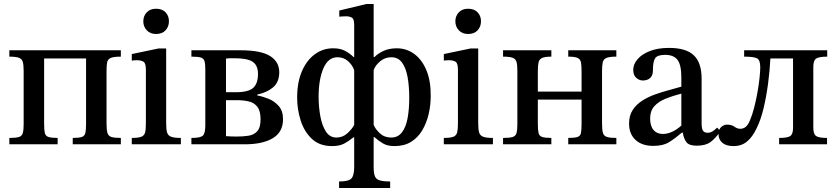

<svg xmlns="http://www.w3.org/2000/svg" viewBox="-20 -726 4212 966"><path d="M270 0H27V-32Q59 -32 74.5 -36.5Q90 -41 94.5 -56Q99 -71 99 -101V-368Q99 -398 95 -413.5Q91 -429 76 -435Q61 -441 27 -441V-473H588V-441Q552 -441 537 -434.5Q522 -428 519 -412Q516 -396 516 -368V-104Q516 -73 520.5 -57.5Q525 -42 540 -37Q555 -32 588 -32V0H346V-32Q378 -32 392 -37Q406 -42 409.5 -57Q413 -72 413 -104V-432H202V-104Q202 -72 205.5 -57Q209 -42 223.5 -37Q238 -32 270 -32Z M890 0H643V-32Q676 -32 691 -38Q706 -44 710 -59.5Q714 -75 714 -104V-375Q714 -408 702 -415.5Q690 -423 668 -423Q658 -423 650.5 -422Q643 -421 643 -421V-454L777 -482H816V-105Q816 -76 820.5 -60Q825 -44 841 -38Q857 -32 890 -32ZM765 -555Q736 -555 718.5 -573.5Q701 -592 701 -619Q701 -645 718 -663.5Q735 -682 765 -682Q796 -682 813 -664Q830 -646 830 -619Q830 -592 813 -573.5Q796 -555 765 -555Z M1212 0H943V-32Q988 -32 1000.5 -43.5Q1013 -55 1013 -96V-377Q1013 -406 1008.5 -419.5Q1004 -433 989 -437Q974 -441 943 -441V-473H1191Q1293 -473 1339 -444Q1385 -415 1385 -363Q1385 -313 1354.5 -287Q1324 -261 1274 -250V-246Q1301 -241 1331 -229Q1361 -217 1382.5 -192.5Q1404 -168 1404 -126Q1404 -62 1353 -31Q1302 0 1212 0ZM1172 -39Q1202 -39 1229.5 -43Q1257 -47 1274 -65.5Q1291 -84 1291 -126Q1291 -168 1274.5 -189Q1258 -210 1230.5 -216Q1203 -222 1172 -222H1117V-41Q1131 -40 1143.5 -39.5Q1156 -39 1172 -39ZM1117 -431V-262H1166Q1230 -262 1254 -284Q1278 -306 1278 -354Q1278 -397 1251.5 -415Q1225 -433 1159 -433Q1151 -433 1140 -433Q1129 -433 1117 -431Z M1943 220H1686V187Q1735 187 1748.5 171.5Q1762 156 1762 114V-35H1758Q1735 -16 1711.5 -3.5Q1688 9 1651 9Q1588 9 1549.5 -27Q1511 -63 1493 -119Q1475 -175 1475 -235Q1475 -312 1499 -367.5Q1523 -423 1564 -453Q1605 -483 1656 -483Q1692 -483 1715.5 -470.5Q1739 -458 1759 -439H1762V-601Q1762 -631 1750 -637.5Q1738 -644 1721 -644Q1707 -644 1697 -643Q1687 -642 1687 -642V-673L1824 -706H1860V-439H1864Q1883 -458 1911 -470.5Q1939 -483 1976 -483Q2026 -483 2065 -454Q2104 -425 2126 -371Q2148 -317 2147 -242Q2147 -196 2136.5 -151.5Q2126 -107 2104.5 -70.5Q2083 -34 2048.5 -12.5Q2014 9 1965 9Q1930 9 1907.5 -4Q1885 -17 1864 -36H1860V114Q1860 143 1865.5 159Q1871 175 1889 181Q1907 187 1943 187ZM1948 -34Q1983 -34 2003 -61Q2023 -88 2031 -133Q2039 -178 2039 -233Q2039 -293 2030.5 -339Q2022 -385 2002.5 -411.5Q1983 -438 1949 -438Q1917 -438 1892.5 -417.5Q1868 -397 1860 -373V-98Q1868 -77 1891 -55.5Q1914 -34 1948 -34ZM1673 -34Q1705 -34 1729 -56.5Q1753 -79 1762 -98V-373Q1753 -399 1731 -418.5Q1709 -438 1678 -438Q1631 -438 1607 -382Q1583 -326 1583 -238Q1583 -189 1591.5 -142Q1600 -95 1619.5 -64.5Q1639 -34 1673 -34Z M2460 0H2213V-32Q2246 -32 2261 -38Q2276 -44 2280 -59.5Q2284 -75 2284 -104V-375Q2284 -408 2272 -415.5Q2260 -423 2238 -423Q2228 -423 2220.5 -422Q2213 -421 2213 -421V-454L2347 -482H2386V-105Q2386 -76 2390.5 -60Q2395 -44 2411 -38Q2427 -32 2460 -32ZM2335 -555Q2306 -555 2288.5 -573.5Q2271 -592 2271 -619Q2271 -645 2288 -663.5Q2305 -682 2335 -682Q2366 -682 2383 -664Q2400 -646 2400 -619Q2400 -592 2383 -573.5Q2366 -555 2335 -555Z M2754 0H2511V-32Q2543 -32 2558.5 -36.5Q2574 -41 2578.5 -56Q2583 -71 2583 -101V-368Q2583 -398 2579 -413.5Q2575 -429 2560 -435Q2545 -441 2511 -441V-473H2754V-441Q2722 -441 2707.5 -434.5Q2693 -428 2689.5 -412Q2686 -396 2686 -368V-265H2906V-368Q2906 -396 2903 -412Q2900 -428 2886 -434.5Q2872 -441 2839 -441V-473H3081V-441Q3046 -441 3031 -434.5Q3016 -428 3012.5 -412Q3009 -396 3009 -368V-104Q3009 -73 3013.5 -57.5Q3018 -42 3033.5 -37Q3049 -32 3081 -32V0H2839V-32Q2872 -32 2886 -37Q2900 -42 2903 -57Q2906 -72 2906 -104V-225H2686V-104Q2686 -72 2689.5 -57Q2693 -42 2707.5 -37Q2722 -32 2754 -32Z M3267 8Q3210 8 3177.5 -22Q3145 -52 3145 -104Q3145 -145 3163.5 -173Q3182 -201 3212 -220Q3242 -239 3277.5 -251.5Q3313 -264 3347 -273Q3381 -282 3408 -290V-336Q3408 -400 3388.5 -425Q3369 -450 3327 -450Q3288 -450 3276.5 -433.5Q3265 -417 3265 -372Q3265 -346 3251 -333.5Q3237 -321 3214 -321Q3197 -321 3181.5 -334Q3166 -347 3166 -375Q3166 -403 3188 -428.5Q3210 -454 3250.5 -469.5Q3291 -485 3346 -485Q3432 -485 3471 -447.5Q3510 -410 3510 -331V-107Q3510 -77 3517.5 -67.5Q3525 -58 3540 -58Q3554 -58 3565.5 -65.5Q3577 -73 3588 -84L3605 -66Q3580 -30 3555 -11.5Q3530 7 3486 7Q3448 7 3434.5 -9.5Q3421 -26 3415 -59H3411Q3376 -29 3346 -10.5Q3316 8 3267 8ZM3408 -94V-255Q3365 -244 3329 -229.5Q3293 -215 3272 -191.5Q3251 -168 3251 -130Q3251 -92 3268 -72Q3285 -52 3315 -52Q3360 -52 3408 -94Z M3671 9Q3634 9 3614.5 -7.5Q3595 -24 3595 -51Q3595 -75 3608.5 -87Q3622 -99 3638 -99Q3661 -99 3675 -88.5Q3689 -78 3705 -78Q3719 -78 3731 -87Q3743 -96 3753 -120Q3765 -148 3774.5 -185Q3784 -222 3791 -261.5Q3798 -301 3801.5 -334.5Q3805 -368 3805 -388Q3805 -425 3788 -433Q3771 -441 3724 -441V-473H4142V-441Q4101 -441 4086.5 -431.5Q4072 -422 4072 -390V-84Q4072 -52 4085.5 -42Q4099 -32 4141 -32V0H3900V-32Q3942 -32 3956 -41.5Q3970 -51 3970 -83V-432H3856Q3853 -371 3844.5 -306.5Q3836 -242 3822 -182.5Q3808 -123 3786 -79Q3766 -37 3738.5 -14Q3711 9 3671 9Z"/></svg>

Font: STIX Two Text Medium
Style: Regular
Weight: 500
Designer: Ross Mills, John Hudson & Paul Hanslow, Tiro Typeworks Ltd; with prior portions MicroPress Inc., and Coen Hoffman.
Foundry: Tiro Typeworks Ltd
Version: Version 2.13 b171